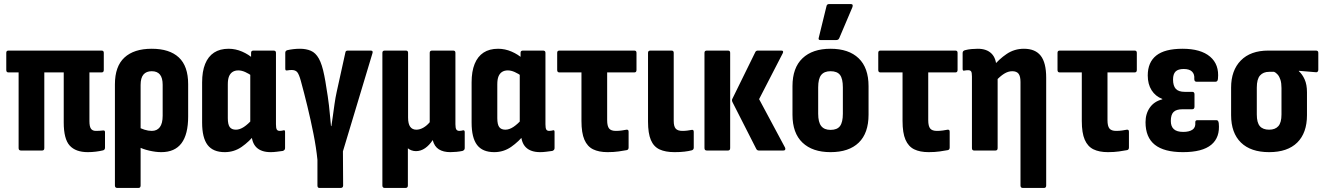

<svg xmlns="http://www.w3.org/2000/svg" viewBox="-20 -744 6543 949"><path d="M414 8Q354 8 324.5 -24.5Q295 -57 295 -139V-386H199V-12Q199 0 188 0H84Q72 0 72 -12V-386H22Q11 -386 11 -398V-483Q11 -494 22 -494H482Q493 -494 493 -483V-398Q493 -386 482 -386H422V-145Q422 -119 429.5 -108Q437 -97 454 -97Q463 -97 471 -97.5Q479 -98 488 -99Q499 -101 499 -91V-14Q499 -4 490 -1Q474 3 454 5.5Q434 8 414 8Z M560 185Q548 185 548 173V-327Q548 -416 595 -459.5Q642 -503 730 -503Q818 -503 864 -460Q910 -417 910 -328V-168Q910 -80 877 -36Q844 8 777 8Q750 8 717.5 0.5Q685 -7 661 -20L660 -118Q675 -109 694 -103Q713 -97 730 -97Q756 -97 770 -115.5Q784 -134 784 -172V-325Q784 -359 770.5 -375.5Q757 -392 730 -392Q703 -392 689 -375.5Q675 -359 675 -324V173Q675 185 664 185Z M1091 8Q1033 8 1006 -27.5Q979 -63 979 -138V-337Q979 -391 994 -428Q1009 -465 1038 -484Q1067 -503 1110 -503Q1144 -503 1176.5 -489Q1209 -475 1233 -453L1228 -367Q1210 -380 1192 -388Q1174 -396 1158 -396Q1141 -396 1129.5 -388.5Q1118 -381 1112 -366.5Q1106 -352 1106 -327V-160Q1106 -129 1115.5 -116Q1125 -103 1146 -103Q1165 -103 1185.5 -116.5Q1206 -130 1229 -156L1243 -83Q1212 -44 1174.5 -18Q1137 8 1091 8ZM1318 8Q1271 8 1247 -16Q1223 -40 1223 -89V-108L1217 -123V-411L1221 -442V-483Q1221 -494 1233 -494H1332Q1344 -494 1344 -483V-130Q1344 -111 1348 -104Q1352 -97 1363 -97Q1369 -97 1373 -98Q1377 -99 1382 -100Q1389 -102 1389 -92V-12Q1389 -2 1378 2Q1363 4 1347.5 6Q1332 8 1318 8Z M1559 185Q1549 185 1549 173V46Q1543 -14 1529.5 -82Q1516 -150 1499.5 -218Q1483 -286 1467 -344Q1458 -377 1449 -387.5Q1440 -398 1422 -398Q1417 -398 1411 -397.5Q1405 -397 1400 -396Q1394 -395 1392 -397Q1390 -399 1390 -405V-483Q1390 -493 1400 -496Q1413 -499 1429 -501Q1445 -503 1463 -503Q1493 -503 1516.5 -493Q1540 -483 1556 -454.5Q1572 -426 1583 -370Q1589 -340 1592.5 -315Q1596 -290 1600 -268Q1603 -250 1606 -223Q1609 -196 1611.5 -168.5Q1614 -141 1616 -121H1618Q1621 -140 1625 -169Q1629 -198 1633.5 -230Q1638 -262 1644 -289L1687 -484Q1688 -494 1699 -494H1812Q1819 -494 1821 -490.5Q1823 -487 1821 -481L1675 4L1676 173Q1676 185 1663 185Z M1882 185Q1870 185 1870 173V-483Q1870 -494 1882 -494H1986Q1997 -494 1997 -483V-163Q1997 -132 2007.5 -117.5Q2018 -103 2038 -103Q2055 -103 2072.5 -113Q2090 -123 2104 -140V-483Q2104 -494 2116 -494H2220Q2231 -494 2231 -483V-130Q2231 -111 2235.5 -104Q2240 -97 2251 -97Q2256 -97 2260.5 -98Q2265 -99 2269 -100Q2277 -101 2277 -91V-12Q2277 -2 2266 2Q2252 5 2236 6.5Q2220 8 2206 8Q2171 8 2149 -6Q2127 -20 2119 -51V-52Q2102 -26 2081 -11.5Q2060 3 2036 3Q2024 3 2013.5 -1Q2003 -5 1996 -11V173Q1996 185 1984 185Z M2423 8Q2365 8 2338 -27.5Q2311 -63 2311 -138V-337Q2311 -391 2326 -428Q2341 -465 2370 -484Q2399 -503 2442 -503Q2476 -503 2508.5 -489Q2541 -475 2565 -453L2560 -367Q2542 -380 2524 -388Q2506 -396 2490 -396Q2473 -396 2461.5 -388.5Q2450 -381 2444 -366.5Q2438 -352 2438 -327V-160Q2438 -129 2447.5 -116Q2457 -103 2478 -103Q2497 -103 2517.5 -116.5Q2538 -130 2561 -156L2575 -83Q2544 -44 2506.5 -18Q2469 8 2423 8ZM2650 8Q2603 8 2579 -16Q2555 -40 2555 -89V-108L2549 -123V-411L2553 -442V-483Q2553 -494 2565 -494H2664Q2676 -494 2676 -483V-130Q2676 -111 2680 -104Q2684 -97 2695 -97Q2701 -97 2705 -98Q2709 -99 2714 -100Q2721 -102 2721 -92V-12Q2721 -2 2710 2Q2695 4 2679.5 6Q2664 8 2650 8Z M2983 8Q2940 8 2911.5 -6Q2883 -20 2868.5 -53.5Q2854 -87 2854 -146V-386H2745Q2734 -386 2734 -398V-483Q2734 -494 2745 -494H3115Q3126 -494 3126 -483V-398Q3126 -386 3115 -386H2981V-150Q2981 -121 2990.5 -109Q3000 -97 3024 -97Q3039 -97 3053 -99Q3067 -101 3077 -103Q3087 -104 3087 -93V-15Q3087 -4 3078 -2Q3062 1 3038 4.5Q3014 8 2983 8Z M3314 8Q3269 8 3240 -5.5Q3211 -19 3197 -52Q3183 -85 3183 -143V-483Q3183 -494 3195 -494H3299Q3310 -494 3310 -483V-147Q3310 -119 3320 -108Q3330 -97 3353 -97Q3365 -97 3377 -98.5Q3389 -100 3399 -102Q3409 -104 3409 -92V-14Q3409 -4 3399 -1Q3384 3 3363 5.5Q3342 8 3314 8Z M3731 0Q3722 0 3718 -8L3601 -238Q3595 -249 3601 -258L3714 -488Q3718 -494 3726 -494H3842Q3855 -494 3849 -481L3732 -254L3860 -15Q3863 -9 3861 -4.5Q3859 0 3852 0ZM3474 0Q3462 0 3462 -12V-483Q3462 -494 3474 -494H3578Q3589 -494 3589 -483V-12Q3589 0 3578 0Z M4085 8Q3996 8 3946.5 -39Q3897 -86 3897 -177V-318Q3897 -409 3946.5 -456Q3996 -503 4085 -503Q4175 -503 4224 -456Q4273 -409 4273 -318V-177Q4273 -86 4224.5 -39Q4176 8 4085 8ZM4085 -102Q4118 -102 4132 -121Q4146 -140 4146 -182V-312Q4146 -355 4132 -373.5Q4118 -392 4085 -392Q4054 -392 4039 -373.5Q4024 -355 4024 -312V-182Q4024 -140 4039 -121Q4054 -102 4085 -102ZM4035 -546Q4023 -546 4027 -558L4065 -713Q4066 -719 4069.5 -721.5Q4073 -724 4079 -724H4185Q4199 -724 4193 -708L4128 -555Q4124 -546 4113 -546Z M4570 8Q4527 8 4498.5 -6Q4470 -20 4455.5 -53.5Q4441 -87 4441 -146V-386H4332Q4321 -386 4321 -398V-483Q4321 -494 4332 -494H4702Q4713 -494 4713 -483V-398Q4713 -386 4702 -386H4568V-150Q4568 -121 4577.5 -109Q4587 -97 4611 -97Q4626 -97 4640 -99Q4654 -101 4664 -103Q4674 -104 4674 -93V-15Q4674 -4 4665 -2Q4649 1 4625 4.5Q4601 8 4570 8Z M5036 185Q5024 185 5024 173V-339Q5024 -367 5014.5 -379.5Q5005 -392 4983 -392Q4963 -392 4943 -379.5Q4923 -367 4901 -343L4887 -414Q4918 -452 4956 -477.5Q4994 -503 5041 -503Q5097 -503 5124 -468.5Q5151 -434 5151 -360V173Q5151 185 5140 185ZM4795 0Q4784 0 4784 -12V-366Q4784 -385 4780 -391Q4776 -397 4765 -397Q4760 -397 4755.5 -396.5Q4751 -396 4746 -395Q4738 -393 4738 -403V-482Q4738 -493 4750 -496Q4765 -500 4781.5 -501.5Q4798 -503 4813 -503Q4857 -503 4881 -479Q4905 -455 4905 -408V-393L4911 -371V-12Q4911 0 4900 0Z M5456 8Q5413 8 5384.5 -6Q5356 -20 5341.5 -53.5Q5327 -87 5327 -146V-386H5218Q5207 -386 5207 -398V-483Q5207 -494 5218 -494H5588Q5599 -494 5599 -483V-398Q5599 -386 5588 -386H5454V-150Q5454 -121 5463.5 -109Q5473 -97 5497 -97Q5512 -97 5526 -99Q5540 -101 5550 -103Q5560 -104 5560 -93V-15Q5560 -4 5551 -2Q5535 1 5511 4.5Q5487 8 5456 8Z M5827 8Q5734 8 5688 -28.5Q5642 -65 5642 -140Q5642 -182 5663.5 -212.5Q5685 -243 5725 -253V-255Q5691 -268 5672 -298Q5653 -328 5653 -371Q5653 -436 5695 -469.5Q5737 -503 5825 -503Q5915 -503 5961 -464Q6007 -425 6000 -355Q5999 -340 5988 -340H5894Q5883 -340 5883 -354Q5885 -377 5872 -390Q5859 -403 5831 -403Q5803 -403 5790.5 -390.5Q5778 -378 5778 -351Q5778 -320 5791.5 -305Q5805 -290 5836 -290H5873Q5884 -290 5884 -278V-217Q5884 -204 5873 -204H5825Q5794 -204 5780.5 -190.5Q5767 -177 5767 -146Q5767 -119 5782 -105.5Q5797 -92 5828 -92Q5858 -92 5874 -103Q5890 -114 5888 -138Q5887 -150 5898 -150H5993Q6002 -150 6004 -135Q6011 -65 5967 -28.5Q5923 8 5827 8Z M6253 8Q6162 8 6113.5 -39.5Q6065 -87 6065 -175V-311Q6065 -396 6113 -445Q6161 -494 6249 -494H6484Q6496 -494 6496 -483V-399Q6496 -394 6493 -390Q6490 -386 6484 -387L6400 -394V-392Q6417 -377 6428.5 -351.5Q6440 -326 6440 -288V-175Q6440 -87 6392 -39.5Q6344 8 6253 8ZM6253 -103Q6283 -103 6298.5 -120.5Q6314 -138 6314 -178V-309Q6314 -333 6309 -349Q6304 -365 6295.5 -375Q6287 -385 6277 -389H6253Q6224 -389 6208 -371Q6192 -353 6192 -311V-178Q6192 -138 6207 -120.5Q6222 -103 6253 -103Z"/></svg>

Font: Sofia Sans Condensed ExtraBold
Style: Regular
Weight: 800
Designer: Botio Nikoltchev, Ani Petrova
Foundry: lettersoup
Version: Version 4.101